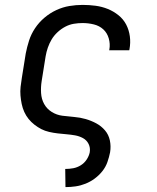

<svg xmlns="http://www.w3.org/2000/svg" viewBox="-20 -548 640 783"><path d="M247 215 246 141H247Q263 141 279 138Q295 135 309.5 126Q324 117 333.5 102.5Q343 88 346 73Q349 54 341 38.5Q333 23 318 15Q303 7 286 4Q269 1 251 -0.5Q233 -2 215.5 -4Q198 -6 180.5 -10Q163 -14 148.5 -21.5Q134 -29 120.5 -39.5Q107 -50 96.5 -63Q86 -76 79 -91.5Q72 -107 68.5 -124Q65 -141 63.5 -158.5Q62 -176 64 -194Q66 -212 69 -230L85 -330Q90 -356 98.5 -382.5Q107 -409 123 -433Q139 -457 161.5 -476Q184 -495 210 -507Q236 -519 263 -523.5Q290 -528 317 -528Q344 -528 370 -524.5Q396 -521 419.5 -511.5Q443 -502 463 -486Q483 -470 494.5 -448Q506 -426 509.5 -400Q513 -374 508 -347L507 -343H425L426 -346Q430 -369 423.5 -391.5Q417 -414 401 -428.5Q385 -443 362.5 -448.5Q340 -454 317 -454Q299 -454 281 -451Q263 -448 246 -439Q229 -430 214.5 -416.5Q200 -403 190.5 -387Q181 -371 175 -353.5Q169 -336 166 -318L150 -218Q146 -193 147.5 -168.5Q149 -144 160 -124Q171 -104 191 -91.5Q211 -79 234.5 -76Q258 -73 282.5 -71Q307 -69 329.5 -62.5Q352 -56 372.5 -45Q393 -34 408 -16.5Q423 1 428 24.5Q433 48 429 73Q425 93 418 113Q411 133 397.5 150Q384 167 366.5 180Q349 193 329 201Q309 209 288.5 212Q268 215 248 215Z"/></svg>

Font: Iosevka Plex Etoile
Style: Italic
Weight: 400
Italic angle: -9°
Designer: Belleve Invis
Foundry: Belleve Invis
Version: Version 25.1.1; ttfautohint (v1.8.4)